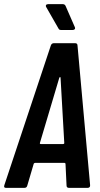

<svg xmlns="http://www.w3.org/2000/svg" viewBox="-27 -909 485 929"><path d="M335 -778 290 -881C287 -887 282 -889 276 -889H206C196 -889 192 -882 197 -874L256 -771C259 -765 263 -764 268 -764H325C333 -764 339 -769 335 -778ZM307 0H397C404 0 410 -4 409 -13L348 -689C348 -696 344 -700 337 -700H233C227 -700 221 -696 219 -689L-6 -13C-9 -4 -6 0 2 0H91C98 0 103 -3 105 -11L136 -116C137 -119 140 -121 143 -121H285C287 -121 290 -119 290 -116L295 -11C295 -3 300 0 307 0ZM166 -217 260 -533C262 -537 266 -537 266 -533L284 -217C284 -213 281 -212 278 -212H171C168 -212 165 -213 166 -217Z"/></svg>

Font: Barlow Condensed SemiBold
Style: Italic
Weight: 600
Width: 3
Italic angle: -7°
Designer: Jeremy Tribby
Foundry: Tribby Type
Version: Version 1.422;hotconv 1.0.109;makeotfexe 2.5.65596